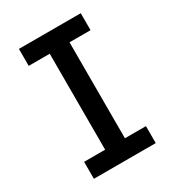

<svg xmlns="http://www.w3.org/2000/svg" viewBox="-178 -838 855 941"><g transform="rotate(-30 250.0 -367.5)"><path d="M75 0V-96H194V-639H75V-735H425V-639H306V-96H425V0Z"/></g></svg>

Font: Iosevka Term
Style: Bold
Weight: 700
Monospace: yes
Designer: Belleve Invis
Foundry: Belleve Invis
Version: Version 30.0.1